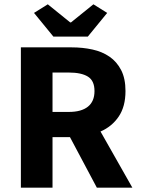

<svg xmlns="http://www.w3.org/2000/svg" viewBox="-20 -872 653 892"><path d="M77 0V-652H312Q364 -652 409.5 -642Q455 -632 489 -608.5Q523 -585 543 -546Q563 -507 563 -449Q563 -377 531.5 -330.5Q500 -284 447 -261L595 0H430L305 -235H224V0ZM224 -352H300Q358 -352 388.5 -376.5Q419 -401 419 -449Q419 -497 388.5 -516Q358 -535 300 -535H224ZM228 -702 138 -812 202 -852 306 -768H310L414 -852L478 -812L388 -702Z"/></svg>

Font: Font
Style: ¶
Weight: 700
Designer: Paul D. Hunt
Foundry: Adobe Systems Incorporated
Version: Version 3.000